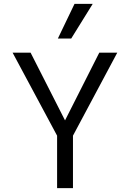

<svg xmlns="http://www.w3.org/2000/svg" viewBox="-20 -972 671 992"><path d="M45 0ZM275 -271 45 -700H138L316 -350L493 -700H586L357 -271V0H275ZM365 -952H459L348 -773H279Z"/></svg>

Font: Niramit
Style: Regular
Weight: 400
Version: Version 1.000; ttfautohint (v1.6)